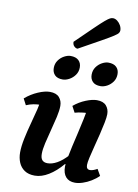

<svg xmlns="http://www.w3.org/2000/svg" viewBox="-100 -992 766 1069"><g transform="rotate(10 282.5 -457.5)"><path d="M172.9 12Q137.3 12 114.7 -3.4Q92.1 -18.7 81.3 -44.4Q70.5 -70.1 70.5 -101.2Q70.5 -135.1 79.8 -179.8Q89.1 -224.6 101.7 -270.4Q114.3 -316.2 123.6 -354.5Q132.9 -392.8 132.9 -414.1L177 -374Q169.8 -377.9 159.5 -379.8Q149.3 -381.8 135.6 -381.8Q117.4 -381.8 97.4 -378.1Q77.3 -374.4 56.4 -365.5L38 -400.8Q71.7 -429.5 109.7 -445.7Q147.6 -462 175.9 -462Q212.3 -462 229.2 -442.7Q246.2 -423.4 246.2 -394.9Q246.2 -369.1 237.8 -331.7Q229.4 -294.3 218.5 -253.7Q207.6 -213.1 199.2 -176.4Q190.8 -139.8 190.8 -114.9Q190.8 -89.6 201.2 -78.9Q211.5 -68.3 231.1 -68.3Q256.6 -68.3 285.1 -84.3Q313.7 -100.3 343.9 -133.5L357.5 -80.7H327.9Q290.9 -36.9 250.9 -12.5Q210.9 12 172.9 12ZM400.2 12Q366.2 12 348.3 -8.6Q330.3 -29.2 330.3 -66.6Q330.3 -84.6 335.9 -115.4Q341.5 -146.2 350.4 -184.7Q359.2 -223.2 368.8 -264.2Q378.3 -305.2 386.5 -344.1Q394.7 -382.9 398.4 -414.1L443 -374Q435.8 -377.9 425.5 -379.8Q415.3 -381.8 401 -381.8Q385.7 -381.8 367.6 -379.2Q349.6 -376.7 331 -371.5L312.2 -406.7Q343 -432.6 379.4 -447.3Q415.9 -462 441.9 -462Q477.8 -462 494.7 -442.7Q511.6 -423.4 511.6 -394.9Q511.6 -376.8 505.3 -345.5Q499.1 -314.3 490.1 -277.2Q481.1 -240.2 471.6 -204Q462.1 -167.8 455.8 -139.4Q449.5 -110.9 449.5 -97.4Q449.5 -72 470.6 -72Q479.3 -72 489.9 -75.8Q500.5 -79.6 511.2 -85.8L531.9 -49.8Q514.4 -31.9 491.1 -17.8Q467.9 -3.7 444 4.1Q420.2 12 400.2 12ZM446.9 -542.2Q416.8 -542.2 402.2 -557.5Q387.6 -572.7 387.6 -596.5Q387.6 -621.6 400.7 -640.1Q413.9 -658.6 432.9 -668.8Q451.9 -679 468.3 -679Q498.1 -679 513.6 -664.2Q529.2 -649.4 529.2 -624.4Q529.2 -599.4 516.1 -581Q502.9 -562.6 484 -552.4Q465.1 -542.2 446.9 -542.2ZM232.9 -542.2Q203.3 -542.2 188.4 -557.3Q173.5 -572.5 173.5 -596.9Q173.5 -621.6 186.7 -640.1Q199.8 -658.6 219.1 -668.8Q238.3 -679 254.8 -679Q284.6 -679 300.2 -664.2Q315.8 -649.4 315.8 -624.5Q315.8 -600.2 302.6 -581.7Q289.5 -563.2 270.2 -552.7Q250.9 -542.2 232.9 -542.2ZM285.1 -725.4Q275.1 -725.4 265.8 -734.5Q256.6 -743.5 256.6 -759.4Q318.5 -819.9 353.7 -853.8Q388.9 -887.8 407.1 -903.2Q425.4 -918.5 434 -922.7Q442.7 -927 450.6 -927Q463.1 -927 475.1 -917.9Q487 -908.8 494.7 -894.9Q502.3 -881 502.3 -866.5Q502.3 -859.5 497.6 -852.2Q493 -845 473.1 -832.1Q453.3 -819.1 408.7 -794.2Q364.2 -769.3 285.1 -725.4Z"/></g></svg>

Font: Petrona
Style: Italic
Weight: 400
Italic angle: -9°
Designer: Ringo R. Seeber
Foundry: Ringo R. Seeber
Version: Version 2.001; ttfautohint (v1.8.3)